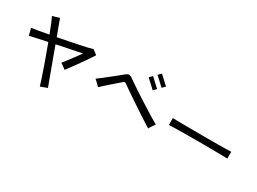

<svg xmlns="http://www.w3.org/2000/svg" viewBox="-44 -1542 3088 2308"><g transform="rotate(30 1500.0 -388.0)"><path d="M521 47Q510 11 491 -47Q472 -105 447.5 -175Q423 -245 395.5 -321Q368 -397 341 -469Q263 -453 198.5 -438.5Q134 -424 100 -416Q98 -427 93.5 -446Q89 -465 84.5 -483.5Q80 -502 76 -512Q113 -517 174.5 -528Q236 -539 309 -553Q283 -621 260.5 -676Q238 -731 222 -762Q233 -765 252 -770Q271 -775 289.5 -781Q308 -787 318 -791Q329 -761 350.5 -702Q372 -643 400 -569Q473 -583 545.5 -597.5Q618 -612 681 -625Q744 -638 790 -649Q836 -660 855 -666Q866 -658 887 -642.5Q908 -627 919 -618Q907 -598 884 -564Q861 -530 832.5 -489.5Q804 -449 774.5 -407.5Q745 -366 719.5 -331.5Q694 -297 677 -276Q670 -283 655 -294Q640 -305 625 -315.5Q610 -326 601 -331Q615 -347 637 -376Q659 -405 684.5 -438.5Q710 -472 733 -504Q756 -536 772 -558Q742 -552 688 -541Q634 -530 567 -516.5Q500 -503 430 -488Q457 -413 485.5 -336Q514 -259 539.5 -189.5Q565 -120 584.5 -67Q604 -14 614 12Q604 16 585.5 22.5Q567 29 549 36Q531 43 521 47Z M1900 -169Q1876 -183 1834.5 -209.5Q1793 -236 1742 -269.5Q1691 -303 1638 -338.5Q1585 -374 1537 -406.5Q1489 -439 1454 -463Q1419 -487 1405 -498Q1389 -510 1379.5 -510Q1370 -510 1356 -497Q1351 -493 1331 -475.5Q1311 -458 1283.5 -434Q1256 -410 1226.5 -384Q1197 -358 1171.5 -335Q1146 -312 1130 -297Q1122 -306 1107 -320.5Q1092 -335 1077 -349Q1062 -363 1053 -370Q1069 -381 1099.5 -404.5Q1130 -428 1166.5 -457Q1203 -486 1237.5 -513.5Q1272 -541 1296.5 -561Q1321 -581 1327 -586Q1356 -612 1378 -613.5Q1400 -615 1434 -589Q1449 -578 1484.5 -553.5Q1520 -529 1569.5 -496.5Q1619 -464 1674.5 -428.5Q1730 -393 1784 -359Q1838 -325 1883.5 -297.5Q1929 -270 1957 -255Q1950 -246 1938 -229Q1926 -212 1915.5 -195.5Q1905 -179 1900 -169ZM1795 -672Q1790 -677 1773 -693Q1756 -709 1735.5 -728Q1715 -747 1698 -763Q1681 -779 1675 -783L1714 -823Q1720 -818 1737 -802Q1754 -786 1774.5 -767Q1795 -748 1812 -732.5Q1829 -717 1835 -712ZM1718 -593Q1713 -598 1696 -614Q1679 -630 1658 -649Q1637 -668 1620 -684Q1603 -700 1598 -704L1637 -744Q1642 -739 1659 -723Q1676 -707 1696.5 -688Q1717 -669 1734 -653.5Q1751 -638 1757 -633Z M2095 -330Q2095 -339 2095 -358.5Q2095 -378 2095 -397Q2095 -416 2094 -425Q2119 -424 2169 -423.5Q2219 -423 2285.5 -422.5Q2352 -422 2426.5 -421.5Q2501 -421 2575.5 -421Q2650 -421 2716 -421.5Q2782 -422 2832 -423Q2882 -424 2906 -425Q2906 -422 2906 -416Q2906 -410 2906 -403Q2906 -385 2905.5 -362.5Q2905 -340 2906 -331Q2875 -332 2814 -333Q2753 -334 2674.5 -334.5Q2596 -335 2511 -335Q2426 -335 2345 -334.5Q2264 -334 2198.5 -333Q2133 -332 2095 -330Z"/></g></svg>

Font: Zen Kaku Gothic Antique Medium
Style: Regular
Weight: 500
Designer: Yoshimichi Ohira
Foundry: Positype
Version: Version 1.002